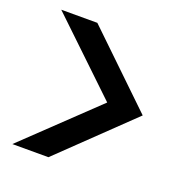

<svg xmlns="http://www.w3.org/2000/svg" viewBox="-92 -658 575 615"><g transform="rotate(20 195.5 -350.0)"><path d="M255 -350 15 -579H138L376 -350L138 -121H15Z"/></g></svg>

Font: AF Albert Sans Medium
Style: Regular
Weight: 500
Designer: Andreas Rasmussen
Foundry: a.Foundry
Version: Version 1.300;Glyphs 3.2 (3231)